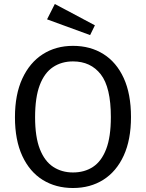

<svg xmlns="http://www.w3.org/2000/svg" viewBox="-20 -931 732 963"><path d="M346 -701Q433 -701 498.5 -660Q564 -619 600.5 -539.5Q637 -460 637 -344Q637 -230 600.5 -150.5Q564 -71 498.5 -29.5Q433 12 346 12Q260 12 194.5 -28.5Q129 -69 92 -148.5Q55 -228 55 -343Q55 -457 92 -537Q129 -617 194.5 -659Q260 -701 346 -701ZM346 -623Q289 -623 246 -594.5Q203 -566 179.5 -504.5Q156 -443 156 -343Q156 -244 180 -183Q204 -122 247 -94Q290 -66 346 -66Q404 -66 446.5 -94Q489 -122 512.5 -183Q536 -244 536 -344Q536 -493 485.5 -558Q435 -623 346 -623ZM216 -834 255 -911 456 -804 432 -755Z"/></svg>

Font: Fira Sans Variable
Style: Regular
Weight: 400
Designer: Carrois Corporate & Edenspiekermann AG
Foundry: Carrois Corporate GbR & Edenspiekermann AG
Version: Version 4.202